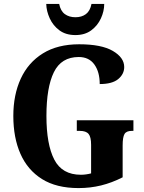

<svg xmlns="http://www.w3.org/2000/svg" viewBox="-20 -950 736 980"><path d="M381 10Q268 10 194.5 -36Q121 -82 84.5 -164.5Q48 -247 48 -358Q48 -466 86 -548.5Q124 -631 199 -677.5Q274 -724 384 -724Q498 -724 556 -690Q614 -656 614 -608Q614 -572 583.5 -546.5Q553 -521 489 -521Q489 -583 461.5 -621Q434 -659 382 -659Q293 -659 255 -581.5Q217 -504 217 -358Q217 -213 257 -135.5Q297 -58 393 -58Q418 -58 445 -65V-211Q445 -251 432 -266.5Q419 -282 387 -282H372V-336H661V-282H653Q625 -282 615.5 -266Q606 -250 606 -207V-45Q551 -17 496 -3.5Q441 10 381 10ZM365 -771Q316 -771 283.5 -795Q251 -819 234 -856Q217 -893 216 -930H282Q289 -894 311 -878Q333 -862 365 -862Q397 -862 418.5 -878Q440 -894 447 -930H512Q512 -893 495 -856Q478 -819 445.5 -795Q413 -771 365 -771Z"/></svg>

Font: Noto Serif Tamil Condensed ExtraBold
Style: Italic
Weight: 800
Width: 3
Italic angle: -12°
Designer: Indian Type Foundry, Tom Grace, and the Monotype Design Team
Foundry: Monotype Imaging Inc.
Version: Version 2.003; ttfautohint (v1.8.4.7-5d5b)